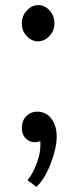

<svg xmlns="http://www.w3.org/2000/svg" viewBox="-20 -542 303 748"><path d="M65 0ZM201 -10Q201 33 178 94Q155 155 122 186L87 160Q106 139 123 94.5Q140 50 137 8Q128 12 116 12Q94 12 79.5 -3.5Q65 -19 65 -43Q65 -72 82.5 -89.5Q100 -107 125 -107Q160 -107 180.5 -79Q201 -51 201 -10ZM192 -451Q192 -422 172.5 -401.5Q153 -381 128 -381Q103 -381 84 -401.5Q65 -422 65 -451Q65 -480 84.5 -501Q104 -522 129 -522Q155 -522 173.5 -501Q192 -480 192 -451Z"/></svg>

Font: Sumana
Style: Regular
Weight: 400
Designer: Cyreal, Alexei Vanyashin (Devanagari), Olga Karpushina (Latin)
Foundry: Cyreal
Version: Version 1.015;PS 001.015;hotconv 1.0.70;makeotf.lib2.5.58329